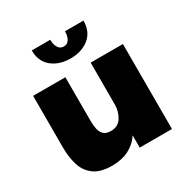

<svg xmlns="http://www.w3.org/2000/svg" viewBox="-173 -889 1002 1039"><g transform="rotate(-30 328.0 -369.0)"><path d="M233.5 10.5Q159 10.5 119.2 -19.8Q79.5 -50 64.8 -99.5Q50 -149 50 -205.5V-531H251.5V-260Q251.5 -231.5 256.2 -207.8Q261 -184 276 -169.8Q291 -155.5 321 -155.5Q365.5 -155.5 387.5 -190.8Q409.5 -226 409.5 -270V-531H611V0H409.5V-76.5Q382 -34.5 337.5 -12Q293 10.5 233.5 10.5ZM166.5 -747.5H282Q282 -718 293.8 -698.5Q305.5 -679 328 -679Q351 -679 362.5 -698.5Q374 -718 374 -747.5H489.5Q489.5 -678.5 443.8 -641.5Q398 -604.5 328 -604.5Q258 -604.5 212.2 -641.5Q166.5 -678.5 166.5 -747.5Z"/></g></svg>

Font: Epilogue Black
Style: Regular
Weight: 900
Designer: Tyler Finck
Foundry: Etcetera Type Co
Version: Version 2.111; ttfautohint (v1.8.3)